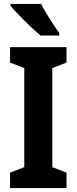

<svg xmlns="http://www.w3.org/2000/svg" viewBox="-20 -953 389 973"><path d="M188 -933H33V-924C63 -887 145 -806 185 -773H280V-786C255 -819 210 -891 188 -933ZM317 0V-78L245 -106V-608L317 -636V-714H31V-636L103 -608V-106L31 -78V0Z"/></svg>

Font: Noto Sans Georgian Condensed Bold
Style: Regular
Weight: 700
Width: 3
Designer: Monotype Design Team, Akaki Razmadze
Foundry: Google LLC
Version: Version 2.005